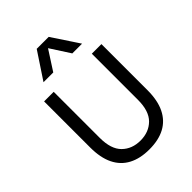

<svg xmlns="http://www.w3.org/2000/svg" viewBox="-211 -809 919 919"><g transform="rotate(-45 249.0 -349.0)"><path d="M249 12Q187 12 143.5 -11Q100 -34 77.5 -80Q55 -126 55 -195V-507H120V-195Q120 -119 156 -83.5Q192 -48 249 -48Q306 -48 342 -83.5Q378 -119 378 -195V-507H443V-195Q443 -126 420.5 -80Q398 -34 355 -11Q312 12 249 12ZM208 -710H289L379 -574H313L233 -698H264L184 -574H118Z"/></g></svg>

Font: TikTok Sans Light
Style: Regular
Weight: 300
Version: Version 4.000